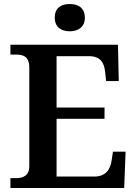

<svg xmlns="http://www.w3.org/2000/svg" viewBox="-20 -937 682 957"><path d="M328 -781C368 -781 403 -801 403 -849C403 -899 368 -917 328 -917C286 -917 253 -899 253 -849C253 -801 286 -781 328 -781ZM32 0H599L606 -181H543L536 -135C529 -91 506 -57 450 -57H262V-345H501V-401H262V-657H424C479 -657 499 -626 504 -579L509 -533H572L568 -714H32V-665H58C95 -665 126 -657 126 -600V-109C126 -62 96 -49 59 -49H32Z"/></svg>

Font: Noto Serif Ethiopic SemiBold
Style: Regular
Weight: 600
Designer: Monotype Design Team
Foundry: Monotype Imaging Inc.
Version: Version 2.102